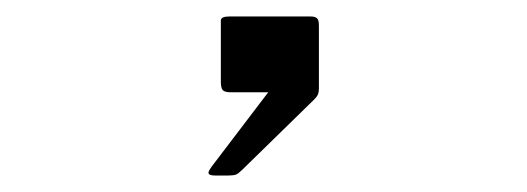

<svg xmlns="http://www.w3.org/2000/svg" viewBox="-20 -700 640 233"><path d="M233 -490.5Q233 -492.5 237 -498L305.5 -588H260Q252.5 -588 250.2 -590.8Q248 -593.5 248 -601V-675Q248 -680 258 -680H357Q362 -680 364.5 -678Q367 -676 367 -669V-597V-592.5Q367 -588.5 366 -585.8Q365 -583 361 -579L274 -494Q269.5 -489.5 266.5 -488.2Q263.5 -487 257 -487H241Q233 -487 233 -490.5Z"/></svg>

Font: JuliaMono
Style: Italic
Weight: 400
Italic angle: -9°
Monospace: yes
Designer: cormullion
Foundry: corm
Version: Version 0.057; ttfautohint (v1.8.4)